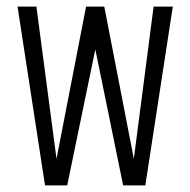

<svg xmlns="http://www.w3.org/2000/svg" viewBox="-20 -560 575 580"><path d="M116 0 33 -540H90L154 -55L146 -56L240 -540H295L389 -56L381 -55L444 -540H502L419 0H352L263 -435H273L183 0Z"/></svg>

Font: Mohave Light Light
Style: Regular
Weight: 300
Version: Version 2.003